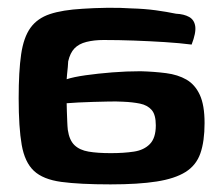

<svg xmlns="http://www.w3.org/2000/svg" viewBox="-20 -480 584 504"><path d="M270 4Q189 4 141 -2.5Q93 -9 69 -31.5Q45 -54 37 -99.5Q29 -145 29 -222Q29 -293 35.5 -337.5Q42 -382 60 -407Q78 -432 111 -443Q144 -454 197 -457Q225 -459 260.5 -459.5Q296 -460 324 -458Q360 -457 389 -453Q418 -449 442 -444Q463 -443 476.5 -435.5Q490 -428 492.5 -411Q495 -394 483 -363Q452 -367 412.5 -369.5Q373 -372 332 -373.5Q291 -375 252 -375Q227 -375 207 -370Q187 -365 175.5 -353Q164 -341 159 -319Q159 -314 158 -304Q157 -294 156 -284.5Q155 -275 155 -272Q173 -278 205 -282.5Q237 -287 274.5 -290Q312 -293 349 -293Q385 -292 416 -288Q447 -284 469.5 -271Q492 -258 504.5 -231Q517 -204 517 -157Q517 -109 506 -77.5Q495 -46 467 -28.5Q439 -11 391 -3.5Q343 4 270 4ZM271 -78Q305 -78 331.5 -82Q358 -86 373.5 -102Q389 -118 389 -151Q389 -179 378 -191.5Q367 -204 347.5 -208Q328 -212 303 -213Q286 -214 265.5 -213.5Q245 -213 224.5 -212.5Q204 -212 186 -211Q168 -210 155 -209Q155 -202 155.5 -188.5Q156 -175 156.5 -161.5Q157 -148 158 -139Q162 -112 175.5 -99Q189 -86 212.5 -82Q236 -78 271 -78Z"/></svg>

Font: Genos
Style: Bold
Weight: 700
Designer: Robert E. Leuschke
Foundry: Robert E. Leuschke
Version: Version 1.010